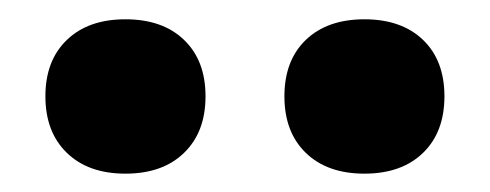

<svg xmlns="http://www.w3.org/2000/svg" viewBox="-20 -767 518 203"><path d="M112.6 -583.4Q73.3 -583.4 50.7 -605.4Q28 -627.3 28 -665.2Q28 -703 50.7 -724.8Q73.3 -746.6 112.6 -746.6Q152 -746.6 174.6 -724.8Q197.3 -703 197.3 -665.2Q197.3 -627.3 174.6 -605.4Q152 -583.4 112.6 -583.4ZM365.3 -583.4Q326 -583.4 303.3 -605.4Q280.7 -627.3 280.7 -665.2Q280.7 -703 303.3 -724.8Q326 -746.6 365.3 -746.6Q404.6 -746.6 427.3 -724.8Q449.9 -703 449.9 -665.2Q449.9 -627.3 427.3 -605.4Q404.6 -583.4 365.3 -583.4Z"/></svg>

Font: M PLUS 2 Thin
Style: Regular
Weight: 100
Designer: Coji Morishita
Foundry: UNDERFOREST DESIGN
Version: Version 1.001